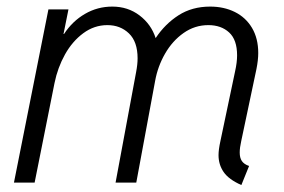

<svg xmlns="http://www.w3.org/2000/svg" viewBox="-20 -543 844 571"><path d="M629.9 -81.5Q629.9 -97.7 635.3 -122.6L679.2 -331.1Q685.1 -357.4 685.1 -378.4Q685.1 -424.8 661.4 -446.5Q637.7 -468.3 599.6 -468.3Q559.1 -468.3 525.9 -444.8Q492.7 -421.4 470.9 -383.5Q449.2 -345.7 441.4 -302.7L385.3 0H323.7L384.8 -328.6Q389.2 -351.6 389.2 -369.6Q389.2 -418.9 363.5 -443.6Q337.9 -468.3 299.3 -468.3Q260.3 -468.3 227.8 -444.3Q195.3 -420.4 173.3 -381.1Q151.4 -341.8 142.1 -295.9L83 0H21.5L124 -515.1H183.6L168.9 -441.9H170.4Q195.3 -480 232.7 -501.7Q270 -523.4 314 -523.4Q360.4 -523.4 395 -497.1Q429.7 -470.7 442.9 -429.7Q470.7 -471.7 511 -497.6Q551.3 -523.4 605 -523.4Q646 -523.4 678.5 -507.3Q710.9 -491.2 729.5 -460Q748 -428.7 748 -385.3Q748 -364.7 742.7 -337.9L697.3 -123Q692.9 -103.5 692.9 -89.4Q692.9 -73.7 699.2 -64.2Q705.6 -54.7 720.7 -49.3L697.8 7.3Q660.2 -9.3 645 -31.5Q629.9 -53.7 629.9 -81.5Z"/></svg>

Font: Reddit Sans Vanilla Light
Style: Italic
Weight: 300
Italic angle: -11.25°
Designer: Stephen Hutchings
Version: Version 1.013